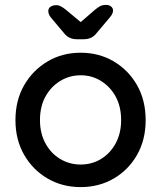

<svg xmlns="http://www.w3.org/2000/svg" viewBox="-20 -753 657 783"><path d="M574 -263Q574 -183 539 -121.5Q504 -60 444 -25Q384 10 309 10Q234 10 174 -25Q114 -60 78.5 -121.5Q43 -183 43 -263Q43 -344 78.5 -405.5Q114 -467 174 -502.5Q234 -538 309 -538Q384 -538 444 -502.5Q504 -467 539 -405.5Q574 -344 574 -263ZM474 -263Q474 -318 452 -358.5Q430 -399 392.5 -422.5Q355 -446 309 -446Q263 -446 225 -422.5Q187 -399 165 -358.5Q143 -318 143 -263Q143 -210 165 -169Q187 -128 225 -105Q263 -82 309 -82Q355 -82 392.5 -105Q430 -128 452 -169Q474 -210 474 -263ZM293 -593Q260 -593 241 -618L188 -681Q177 -694 177 -708Q177 -719 186 -725.5Q195 -732 211 -732Q226 -732 249 -713L321 -653L299 -654L367 -713Q379 -723 388.5 -728Q398 -733 413 -733Q425 -733 433 -726.5Q441 -720 441 -710Q441 -704 438 -697Q435 -690 427 -681L374 -618Q355 -593 322 -593Z"/></svg>

Font: Quicksand Light SemiBold
Style: Regular
Weight: 600
Version: Version 3.006